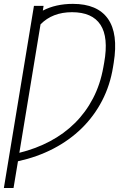

<svg xmlns="http://www.w3.org/2000/svg" viewBox="-61 -757 611 982"><path d="M-41.2 204.5 112.6 -726.9H161.9L158 -702.8Q224.4 -737.2 311.8 -737.2Q437.1 -737.2 490.9 -661.2Q544.7 -585.2 520.6 -435.7L517 -413.7Q502.1 -320.7 461.1 -241.8Q420.1 -163 357.4 -101.4Q294.7 -39.8 212.2 3.2Q129.6 46.2 30.9 67.8L8.2 204.5ZM467.7 -413.4 471.9 -437.1Q495 -566.1 452.9 -630.3Q410.9 -694.6 307.2 -694.6Q207.4 -694.6 146.3 -632.5L38 24.5Q122.9 3.6 194.8 -34.6Q266.7 -72.8 322.1 -127.7Q377.5 -182.5 414.8 -254.1Q452.1 -325.6 467.7 -413.4Z"/></svg>

Font: Inter P Extra Light
Style: Italic
Weight: 200
Italic angle: 9.39999°
Designer: Rasmus Andersson
Foundry: rsms
Version: Version 3.018;git-588b23468